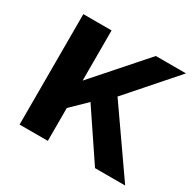

<svg xmlns="http://www.w3.org/2000/svg" viewBox="-121 -657 803 789"><g transform="rotate(30 281.0 -262.0)"><path d="M419 0 267 -226 195 -156V0H61V-524H195V-286L405 -524H548L352 -301L562 0Z"/></g></svg>

Font: Rising Sun
Style: Bold
Weight: 700
Designer: Matt McInerney, Pablo Impallari, Rodrigo Fuenzalida (Raleway font), Stephen Hutchings (Greek), Cristiano Sobral (main ch
Foundry: The Rising Sun Project Authors
Version: Version 4.327; ttfautohint (v1.8.4.7-5d5b-dirty)